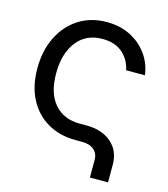

<svg xmlns="http://www.w3.org/2000/svg" viewBox="-102 -608 727 829"><g transform="rotate(15 261.5 -193.5)"><path d="M376.5 140.1V61Q376.5 32.7 357.2 16.4Q337.9 0 304.7 0H274.4Q203.1 0 149.2 -31.5Q95.2 -63 65.2 -120.6Q35.2 -178.2 35.2 -256.8Q35.2 -335.9 65.2 -397Q95.2 -458 149.2 -492.7Q203.1 -527.3 274.4 -527.3Q333 -527.3 379.4 -504.2Q425.8 -481 455.3 -440.4Q484.9 -399.9 491.7 -347.7H407.7Q398.4 -393.1 365 -422.6Q331.5 -452.1 274.4 -452.1Q201.7 -452.1 160.4 -398.9Q119.1 -345.7 119.1 -256.8Q119.1 -168.9 160.2 -121.1Q201.2 -73.2 274.4 -73.2H304.7Q373.5 -73.2 415.5 -36.9Q457.5 -0.5 457.5 61V140.1Z"/></g></svg>

Font: Inter Display
Style: Regular
Weight: 400
Designer: Rasmus Andersson
Foundry: rsms
Version: Version 4.001;git-9221beed3